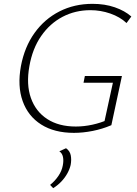

<svg xmlns="http://www.w3.org/2000/svg" viewBox="-20 -685 712 1000"><path d="M365 7Q263 7 194.5 -36.5Q126 -80 98 -158.5Q70 -237 89 -341Q108 -441 160 -513.5Q212 -586 289.5 -625.5Q367 -665 462 -665Q526 -665 578 -647Q630 -629 664 -599L639 -565Q605 -597 554.5 -614.5Q504 -632 451 -632Q372 -632 306 -597.5Q240 -563 194.5 -497.5Q149 -432 133 -340Q116 -245 141 -174.5Q166 -104 226 -65Q286 -26 375 -26Q417 -26 461 -35.5Q505 -45 545 -63L520 -34L568 -254H415L422 -289H615L560 -33Q513 -13 462.5 -3Q412 7 365 7ZM257 295 241 278Q266 258 284 231.5Q302 205 307 177Q312 152 308 132.5Q304 113 289 103L324 87Q344 101 348.5 124Q353 147 348 174Q343 196 330.5 218.5Q318 241 299.5 260.5Q281 280 257 295Z"/></svg>

Font: Ysabeau Office ExtraLight
Style: Italic
Weight: 250
Italic angle: -12°
Designer: Christian Thalmann (Catharsis Fonts)
Version: Version 2.001;gftools[0.9.30]; featfreeze: tnum,lnum,ss02